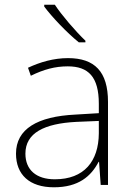

<svg xmlns="http://www.w3.org/2000/svg" viewBox="-20 -786 561 816"><path d="M213 -766H168V-758C200 -715 263 -648 315 -606H343V-613C301 -653 241 -723 213 -766ZM269 -539C208 -539 150 -522 99 -498L111 -464C166 -491 214 -504 268 -504C356 -504 400 -459 400 -345V-305L300 -299C139 -291 48 -238 48 -133C48 -44 105 10 209 10C314 10 367 -37 399 -98H401L408 0H439V-353C439 -482 382 -539 269 -539ZM304 -268 400 -272V-219C399 -101 338 -24 213 -24C134 -24 88 -64 88 -133C88 -221 168 -261 304 -268Z"/></svg>

Font: Noto Sans Thai Looped ExtraLight
Style: Regular
Weight: 200
Designer: Sasikarn Vongin, Ben Mitchell
Foundry: The Fontpad Ltd
Version: Version 1.001